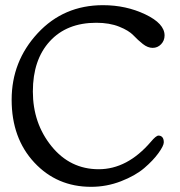

<svg xmlns="http://www.w3.org/2000/svg" viewBox="-20 -716 696 742"><path d="M378 -696Q467 -696 541.5 -660.5Q616 -625 616 -579Q616 -559 602.5 -545Q589 -531 570 -531Q551 -531 532 -546Q513 -561 495.5 -579.5Q478 -598 440.5 -613Q403 -628 352 -628Q238 -628 172.5 -556.5Q107 -485 107 -362.5Q107 -240 179 -151Q251 -62 361.5 -62Q472 -62 563 -168Q583 -192 592.5 -192Q602 -192 607.5 -185.5Q613 -179 613 -166Q613 -153 592.5 -124.5Q572 -96 537.5 -66.5Q503 -37 447.5 -15.5Q392 6 332 6Q200 6 112.5 -88Q25 -182 25 -330.5Q25 -479 125.5 -587.5Q226 -696 378 -696Z"/></svg>

Font: Macondo
Style: Regular
Weight: 400
Version: Version 2.001